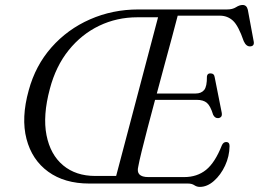

<svg xmlns="http://www.w3.org/2000/svg" viewBox="-20 -738 1041 772"><path d="M736 0H339Q239.5 0 174 -47.5Q108.5 -95 86.5 -179.5Q64.5 -264 95.5 -375Q122.5 -474.5 187 -547.5Q251.5 -620.5 342 -660.2Q432.5 -700 536.5 -700H893Q915 -700 929 -709Q943 -718 955.5 -718Q972 -718 976.5 -698.5L999.5 -574.5Q1005 -552.5 986 -551.5Q970 -550.5 960 -572.5Q938.5 -635 916.5 -655Q894.5 -675 864 -675H694.5Q685 -638.5 671.5 -588Q658 -537.5 642 -479.2Q626 -421 610.5 -362H766.5Q789 -362 800.8 -376Q812.5 -390 812 -430.5Q813.5 -443 825.5 -443Q841 -443 843 -428.5L871.5 -285Q873.5 -273.5 869 -268.5Q864.5 -263.5 857 -263Q844 -262.5 837 -276.5Q826 -312.5 811.8 -324.5Q797.5 -336.5 771.5 -336.5H603.5Q587.5 -277 573.5 -223.5Q559.5 -170 549.5 -129.2Q539.5 -88.5 536 -68.5Q525 -26 576.5 -26H720.5Q772.5 -26 808.5 -55Q844.5 -84 872 -153.5Q878 -167 889.5 -167Q903 -167 903 -150.5Q902.5 -109.5 885 -72Q867.5 -34.5 840.2 -10.5Q813 13.5 783.5 13.5Q771.5 13.5 761.5 6.8Q751.5 0 736 0ZM180.5 -381Q151.5 -273 167 -194.5Q182.5 -116 233.8 -73.2Q285 -30.5 363 -30.5H447L615.5 -668.5H532Q450 -668.5 379 -634.5Q308 -600.5 256.2 -536.2Q204.5 -472 180.5 -381Z"/></svg>

Font: Fraunces 9pt Light
Style: Italic
Weight: 300
Italic angle: -16°
Version: Version 1.000;[0bf87f6ff]